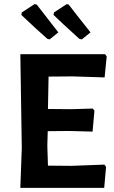

<svg xmlns="http://www.w3.org/2000/svg" viewBox="-20 -905 549 925"><path d="M261 -749 219 -715 208 -718Q150 -769 83 -833L85 -845L146 -885L157 -883Q160 -879 261 -749ZM416 -749 374 -715 362 -718Q278 -794 238 -833L240 -845L301 -885L311 -883Q338 -847 416 -749ZM483 -112 491 -101 482 0H78L85 -192L78 -644H486L494 -633L484 -532L330 -537L214 -536L211 -380L322 -379L427 -382L435 -372L426 -271L312 -274L210 -273L208 -204L211 -107L324 -106Z"/></svg>

Font: Alegreya Sans
Style: Bold
Weight: 700
Designer: Juan Pablo del Peral
Foundry: Huerta Tipografica
Version: Version 2.007